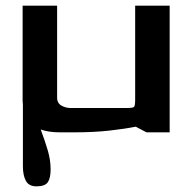

<svg xmlns="http://www.w3.org/2000/svg" viewBox="-20 -468 660 679"><path d="M192 0Q152 0 124 -10Q139 30 149 64Q159 98 159 131Q159 162 149 176.5Q139 191 109 191Q82 191 71.5 171.5Q61 152 61 120V-97Q60 -105 60 -113Q60 -121 60 -128V-448H182V-126Q181 -104 196.5 -95Q212 -86 230 -86H428Q450 -86 454 -90Q458 -94 458 -116V-448H580V0H498L460 -20Q420 -12 365.5 -6Q311 0 243 0Z"/></svg>

Font: Goldman
Style: Regular
Weight: 400
Designer: Jaikishan Patel
Version: Version 1.000; ttfautohint (v1.8.3)